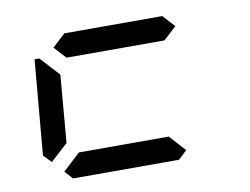

<svg xmlns="http://www.w3.org/2000/svg" viewBox="-64 -636 945 726"><g transform="rotate(-10 408.0 -273.0)"><path d="M93 -75 64 -105 96 -469H114L126 -456L182 -395L160 -136ZM600 -546 642 -500 592 -454H216L174 -500L224 -546ZM601 -31 568 0H161L133 -31L200 -93H545Z"/></g></svg>

Font: DSEG7 Classic Mini
Style: Italic
Weight: 400
Italic angle: -5°
Designer: Keshikan(Twitter:@keshinomi_88pro)
Version: Version 0.46